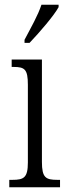

<svg xmlns="http://www.w3.org/2000/svg" viewBox="-20 -786 281 806"><path d="M83 -619V-606H104C147 -651 207 -721 226 -756V-766H154C139 -721 112 -674 83 -619ZM19 0H232V-31H221C172 -31 156 -40 156 -106V-536H29V-505H37C84 -505 97 -495 97 -430V-104C97 -40 80 -31 32 -31H19Z"/></svg>

Font: Noto Serif Devanagari ExtraCondensed Light
Style: Regular
Weight: 300
Width: 2
Designer: Universal Thirst, Indian Type Foundry and the Monotype Design Team
Foundry: Monotype Imaging Inc.
Version: Version 2.004